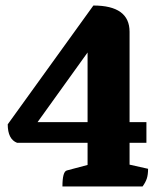

<svg xmlns="http://www.w3.org/2000/svg" viewBox="-20 -675 598 695"><path d="M206 0Q206 -54 222 -58L297 -78V-158H42Q8 -171 8 -225L318 -655Q449 -655 449 -560V-233H510V-158H449V-79L516 -64Q516 -43 511.5 -29Q507 -15 496 0ZM116 -233H297V-485Z"/></svg>

Font: Petrona ExtraBold
Style: Regular
Weight: 800
Designer: Ringo R. Seeber
Foundry: Ringo R. Seeber
Version: Version 2.001; ttfautohint (v1.8.3)